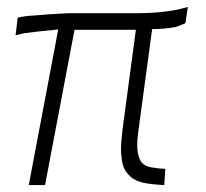

<svg xmlns="http://www.w3.org/2000/svg" viewBox="-20 -535 595 554"><path d="M89 -444Q49 -439 49 -439L25 -433L31 -484Q52 -489 74 -490L125 -494L179 -497H379Q417 -497 450 -501Q485 -504 522 -515L515 -468Q509 -465 502 -462.5Q495 -460 487 -457Q453 -451 419 -451L379 -155Q376 -134 376 -117Q376 -105 377 -100Q379 -81 388 -67Q398 -55 417 -52Q441 -48 457 -48L454 -1Q414 -3 392 -8Q364 -15 350 -32Q334 -48 331 -79Q329 -95 329 -105Q329 -119 333 -157L372 -449H195L110 -1H63L148 -450Z"/></svg>

Font: Bellota Light
Style: Italic
Weight: 300
Italic angle: -7.5°
Designer: Kemie Guaida
Foundry: Kemie Guaida
Version: Version 4.001